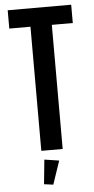

<svg xmlns="http://www.w3.org/2000/svg" viewBox="-59 -735 462 940"><g transform="rotate(-5 172.0 -265.0)"><path d="M120 -610H16V-700H328V-610H225V0H120ZM119 164 131 44 203 55 164 170Z"/></g></svg>

Font: Piscolabis
Style: Regular
Weight: 400
Designer: Ariel Martín Pérez
Foundry: Tunera Type Foundry
Version: Version 1.000